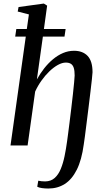

<svg xmlns="http://www.w3.org/2000/svg" viewBox="-20 -838 603 1106"><path d="M258.5 248Q239 248 221.5 245.5Q204 243 194.5 237.5L200.5 203Q210 205 219.5 206Q229 207 240.5 207Q273.5 206.5 295 187.2Q316.5 168 330 135.2Q343.5 102.5 352 61.2Q360.5 20 366.5 -24.5Q368 -35 371.8 -63.8Q375.5 -92.5 380.5 -131.5Q385.5 -170.5 390.5 -213.2Q395.5 -256 400 -295.2Q404.5 -334.5 407 -363.2Q409.5 -392 410 -403Q410 -431 404.8 -447.2Q399.5 -463.5 388.2 -470.5Q377 -477.5 359 -477.5Q338 -477.5 313.5 -464Q289 -450.5 264.5 -427Q240 -403.5 218.8 -373.5Q197.5 -343.5 182.5 -310.5L139 0H40.5L128.5 -627H67.5L74 -671H134.5L146.5 -755L82 -771.5L87 -797.5L232.5 -817.5L251.5 -805.5L233 -671H358L351.5 -627H227L192.5 -380.5Q211 -414 234.2 -443.8Q257.5 -473.5 285 -496.5Q312.5 -519.5 343 -532.5Q373.5 -545.5 406.5 -545.5Q456.5 -545.5 484.8 -515.8Q513 -486 513 -422Q513 -413 509.5 -382.5Q506 -352 501 -308.8Q496 -265.5 490 -218Q484 -170.5 478.5 -126.5Q473 -82.5 468.8 -50.2Q464.5 -18 462.5 -6Q450.5 83.5 422.5 139.5Q394.5 195.5 353 221.8Q311.5 248 258.5 248Z"/></svg>

Font: Merriweather 72pt
Style: Italic
Weight: 400
Italic angle: -7.8°
Version: Version 2.101